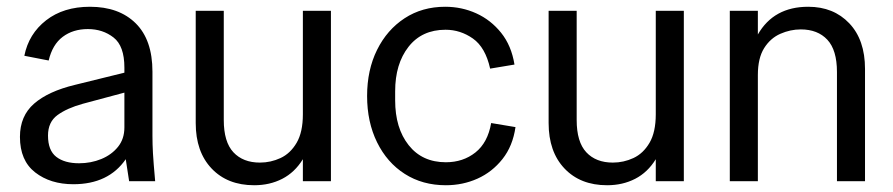

<svg xmlns="http://www.w3.org/2000/svg" viewBox="-20 -536 2643 568"><path d="M197 9Q129 9 84 -26Q39 -61 39 -131Q39 -193 81 -229.5Q123 -266 202 -285L348 -321V-336Q348 -400 316 -425Q284 -450 240 -450Q196 -450 165.5 -427Q135 -404 124 -357L52 -371Q65 -436 116.5 -476Q168 -516 246 -516Q332 -516 381.5 -467Q431 -418 431 -324V-134Q431 -109 432.5 -82.5Q434 -56 439 0H362L352 -65Q301 9 197 9ZM122 -135Q122 -91 146.5 -72Q171 -53 214 -53Q249 -53 279.5 -65.5Q310 -78 329 -101.5Q348 -125 348 -159V-262L225 -229Q178 -216 150 -195.5Q122 -175 122 -135Z M732 12Q653 12 606 -37.5Q559 -87 559 -172V-504H642V-181Q642 -116 670.5 -85.5Q699 -55 749 -55Q781 -55 810 -68.5Q839 -82 857.5 -113.5Q876 -145 876 -198V-504H959V0H876V-65Q852 -26 815 -7Q778 12 732 12Z M1299 12Q1230 12 1177.5 -21.5Q1125 -55 1095.5 -115Q1066 -175 1066 -252Q1066 -329 1095.5 -388.5Q1125 -448 1177 -482Q1229 -516 1297 -516Q1346 -516 1389 -496.5Q1432 -477 1462.5 -439Q1493 -401 1502 -345L1430 -333Q1416 -396 1379 -422Q1342 -448 1298 -448Q1228 -448 1188.5 -397.5Q1149 -347 1149 -266V-239Q1149 -157 1189 -106.5Q1229 -56 1299 -56Q1350 -56 1386.5 -85Q1423 -114 1433 -172L1505 -160Q1497 -104 1466.5 -65.5Q1436 -27 1392.5 -7.5Q1349 12 1299 12Z M1776 12Q1697 12 1650 -37.5Q1603 -87 1603 -172V-504H1686V-181Q1686 -116 1714.5 -85.5Q1743 -55 1793 -55Q1825 -55 1854 -68.5Q1883 -82 1901.5 -113.5Q1920 -145 1920 -198V-504H2003V0H1920V-65Q1896 -26 1859 -7Q1822 12 1776 12Z M2139 0V-504H2222V-434Q2269 -516 2371 -516Q2446 -516 2492.5 -467Q2539 -418 2539 -332V0H2456V-323Q2456 -388 2427.5 -418.5Q2399 -449 2349 -449Q2318 -449 2288.5 -436Q2259 -423 2240.5 -393.5Q2222 -364 2222 -314V0Z"/></svg>

Font: Special Gothic
Style: Regular
Weight: 400
Designer: Alistair McCready
Foundry: Monolith
Version: Version 1.010; ttfautohint (v1.8.4.7-5d5b)